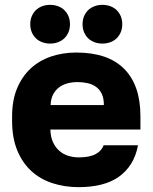

<svg xmlns="http://www.w3.org/2000/svg" viewBox="-20 -760 630 793"><path d="M305 13Q247 13 196.5 -3.5Q146 -20 109 -54Q72 -88 51 -139.5Q30 -191 30 -260V-280Q30 -346 50.5 -395Q71 -444 106.5 -477Q142 -510 190.5 -526.5Q239 -543 295 -543Q426 -543 493 -475.5Q560 -408 560 -280V-225H188Q189 -194 199 -172.5Q209 -151 225 -137Q241 -123 262 -116.5Q283 -110 305 -110Q350 -110 375 -123.5Q400 -137 408 -160H550Q542 -117 522 -84.5Q502 -52 471 -30Q440 -8 398 2.5Q356 13 305 13ZM189 -326H409Q409 -354 400.5 -372Q392 -390 377 -401Q362 -412 342 -416.5Q322 -421 300 -421Q279 -421 259.5 -416Q240 -411 224.5 -399.5Q209 -388 199.5 -370Q190 -352 189 -326ZM187 -580Q169 -580 153.5 -586Q138 -592 127.5 -602.5Q117 -613 111 -627.5Q105 -642 105 -660Q105 -678 111 -692.5Q117 -707 127.5 -717.5Q138 -728 153.5 -734Q169 -740 187 -740Q205 -740 220.5 -734Q236 -728 246.5 -717.5Q257 -707 263 -692.5Q269 -678 269 -660Q269 -642 263 -627.5Q257 -613 246.5 -602.5Q236 -592 220.5 -586Q205 -580 187 -580ZM403 -580Q385 -580 369.5 -586Q354 -592 343.5 -602.5Q333 -613 327 -627.5Q321 -642 321 -660Q321 -678 327 -692.5Q333 -707 343.5 -717.5Q354 -728 369.5 -734Q385 -740 403 -740Q421 -740 436.5 -734Q452 -728 462.5 -717.5Q473 -707 479 -692.5Q485 -678 485 -660Q485 -642 479 -627.5Q473 -613 462.5 -602.5Q452 -592 436.5 -586Q421 -580 403 -580Z"/></svg>

Font: Golos Text VF
Style: Regular
Weight: 400
Designer: A.Korolkova, Vitaly Kuzmin
Foundry: ParaType Ltd
Version: Version 2.003